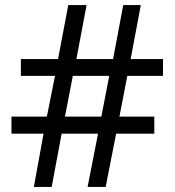

<svg xmlns="http://www.w3.org/2000/svg" viewBox="-20 -734 686 754"><path d="M480 -436H620V-502H493L533 -714H464L424 -502H280L320 -714H248L208 -502H62V-436H196L164 -276H25V-209H151L113 0H183L222 -209H365L324 0H395L436 -209H586V-276H449ZM235 -276 266 -436H409L378 -276Z"/></svg>

Font: Noto Sans Buginese
Style: Regular
Weight: 400
Designer: Monotype Design Team
Foundry: Monotype Imaging Inc.
Version: Version 2.002